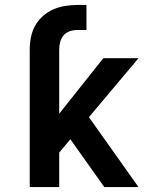

<svg xmlns="http://www.w3.org/2000/svg" viewBox="-20 -755 640 775"><path d="M100 0V-555Q100 -580 105 -605Q110 -630 122 -651.5Q134 -673 153 -690Q172 -707 195 -717Q218 -727 243 -731Q268 -735 293 -735H329V-634H293Q277 -634 262 -629Q247 -624 237 -612.5Q227 -601 223 -586Q219 -571 219 -555V-296L397 -520H539L339 -282L539 0H401L342 -83L264 -193L219 -139V0Z"/></svg>

Font: Iosevka SS04 Extended
Style: Bold
Weight: 700
Width: 7
Monospace: yes
Designer: Belleve Invis
Foundry: Belleve Invis
Version: Version 19.0.0; ttfautohint (v1.8.4)